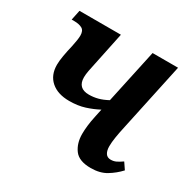

<svg xmlns="http://www.w3.org/2000/svg" viewBox="-127 -664 805 803"><g transform="rotate(30 275.5 -263.0)"><path d="M188 -188Q132 -188 100 -216Q68 -244 68 -294Q68 -312 72.5 -338Q77 -364 84 -393Q92 -430 92 -448Q92 -472 77.5 -480Q63 -488 39 -488H27L37 -536H237L204 -378Q199 -356 195.5 -337Q192 -318 192 -305Q192 -252 246 -252Q268 -252 289 -257.5Q310 -263 334 -276L390 -536H513L442 -204Q436 -177 432 -152Q428 -127 428 -108Q428 -87 436 -74.5Q444 -62 461 -62Q475 -62 486.5 -67.5Q498 -73 514 -84L535 -53Q511 -27 480.5 -8.5Q450 10 406 10Q349 10 326.5 -20.5Q304 -51 304 -96Q304 -114 306.5 -136.5Q309 -159 315 -186L323 -224Q295 -209 262 -198.5Q229 -188 188 -188Z"/></g></svg>

Font: Noto Serif SemiCondensed SemiBold
Style: Italic
Weight: 600
Width: 4
Italic angle: -12°
Designer: Monotype Design Team
Foundry: Monotype Imaging Inc.
Version: Version 2.014; ttfautohint (v1.8.4.7-5d5b)